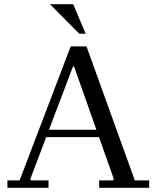

<svg xmlns="http://www.w3.org/2000/svg" viewBox="-20 -890 742 910"><path d="M15 0V-35H73L315 -670H390L619 -35H687V0H450V-35H515L520 -40L331 -575H326L123 -40L128 -35H210V0ZM174 -240V-275H473V-240ZM217 -870H327L386 -730H356Z"/></svg>

Font: Brygada 1918
Style: Regular
Weight: 400
Designer: Mateusz Machalski | Borys Kosmynka | Przemek Hoffer
Foundry: NIEPODLEGLA 2018
Version: Version 3.006